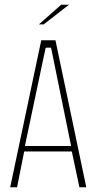

<svg xmlns="http://www.w3.org/2000/svg" viewBox="-20 -790 409 810"><path d="M23 0 154 -620H214L344 0H315L283 -151H82L52 0ZM172 -586 85 -174H280L196 -586L195 -589H174ZM144 -687 238 -770H271L164 -687Z"/></svg>

Font: Smooch Sans ExtraLight
Style: Regular
Weight: 200
Designer: Robert E. Leuschke
Foundry: Robert E. Leuschke
Version: Version 1.010; ttfautohint (v1.8.3)